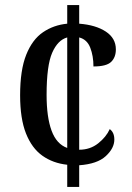

<svg xmlns="http://www.w3.org/2000/svg" viewBox="-20 -734 520 754"><path d="M244 -87Q188 -93 146.5 -122.5Q105 -152 82 -210Q59 -268 59 -360Q59 -459 83 -519Q107 -579 149 -607.5Q191 -636 244 -641V-714H291V-641Q356 -636 395.5 -610Q435 -584 435 -540Q435 -509 416.5 -491Q398 -473 347 -473Q347 -514 334.5 -546.5Q322 -579 291 -587V-146Q334 -146 365.5 -171Q397 -196 411 -227Q429 -214 429 -186Q429 -152 395.5 -121Q362 -90 291 -85V0H244ZM244 -587Q207 -577 185 -527Q163 -477 163 -361Q163 -274 182.5 -221Q202 -168 244 -153Z"/></svg>

Font: Noto Serif Lao Condensed Medium
Style: Regular
Weight: 500
Width: 3
Designer: Monotype Design Team
Foundry: Monotype Imaging Inc.
Version: Version 2.003; ttfautohint (v1.8.4.7-5d5b)